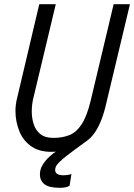

<svg xmlns="http://www.w3.org/2000/svg" viewBox="-20 -713 642 919"><path d="M268 186Q214 186 192.5 168.5Q171 151 171 122Q171 97 184.5 75.5Q198 54 216 37.5Q234 21 247 13Q177 18 134.5 -9.5Q92 -37 73 -84Q54 -131 54 -181Q54 -197 56 -213Q58 -229 62 -244L168 -693H247L140 -245Q136 -229 134 -213Q132 -197 132 -180Q132 -147 141.5 -118Q151 -89 173.5 -71Q196 -53 235 -53Q279 -53 312.5 -66.5Q346 -80 371 -118.5Q396 -157 414 -231L524 -693H602L489 -220Q480 -179 466.5 -143Q453 -107 434.5 -79.5Q416 -52 389 -34Q358 -12 325.5 12.5Q293 37 278 50Q278 51 269.5 58Q261 65 252.5 76Q244 87 244 102Q244 112 253.5 119Q263 126 285 126Q293 126 303.5 124.5Q314 123 322 120L313 176Q297 186 268 186Z"/></svg>

Font: Ubuntu Sans Mono
Style: Italic
Weight: 400
Italic angle: -13.5°
Monospace: yes
Designer: Dalton Maag Ltd
Foundry: Dalton Maag Ltd
Version: Version 1.006